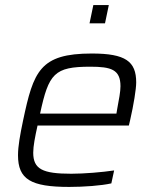

<svg xmlns="http://www.w3.org/2000/svg" viewBox="-20 -729 607 757"><path d="M348 -709 333 -637H394L409 -709ZM253 8C310 8 380 3 419 -6L430 -57C383 -50 312 -44 261 -44C148 -44 111 -62 111 -127C111 -153 118 -189 128 -234H488L493 -255C507 -316 517 -378 517 -404C517 -487 475 -518 342 -518C137 -518 112 -448 71 -254C59 -197 51 -152 51 -117C51 -22 101 8 253 8ZM439 -281H138C172 -439 194 -466 336 -466C418 -466 455 -455 455 -389C455 -367 449 -337 442 -299Z"/></svg>

Font: Saira UNSAM Light Italic
Style: Regular
Weight: 300
Italic angle: -12°
Designer: Hector Gatti with collaboration of the Omnibus-Type team
Foundry: Omnibus-Type
Version: Version 0.072;PS 000.072;hotconv 1.0.88;makeotf.lib2.5.64775